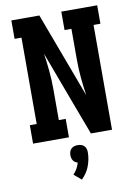

<svg xmlns="http://www.w3.org/2000/svg" viewBox="-105 -803 810 1128"><g transform="rotate(-10 300.0 -238.5)"><path d="M44 0V-110H85V-625H44V-735H211L401 -226Q393 -279 388 -333Q383 -387 383 -441V-625H342V-735H556V-625H515V0H389L314 -200L199 -509Q207 -456 212 -402Q217 -348 217 -294V-110H258V0ZM290 258 246 221Q259 207 268.5 190.5Q278 174 283 155Q275 153 268 148.5Q261 144 256.5 137Q252 130 250 122Q248 114 248 105Q248 95 251 85Q254 75 261.5 67.5Q269 60 279.5 57Q290 54 300 54Q310 54 320.5 57Q331 60 338.5 67.5Q346 75 349 85Q352 95 352 105Q352 127 348 147.5Q344 168 336.5 188Q329 208 317 225.5Q305 243 290 258Z"/></g></svg>

Font: Iosevka Etoile Extrabold
Style: Regular
Weight: 800
Designer: Belleve Invis
Foundry: Belleve Invis
Version: Version 22.1.2; ttfautohint (v1.8.4)